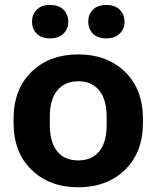

<svg xmlns="http://www.w3.org/2000/svg" viewBox="-20 -753 642 787"><path d="M111.1 -663.8Q111.1 -635.3 130.1 -615.5Q149.2 -595.7 185.1 -595.7Q221.2 -595.7 240.5 -615.5Q259.8 -635.3 259.8 -663.8Q259.8 -693.1 240.5 -712.9Q221.2 -732.7 185.3 -732.7Q149.4 -732.7 130.2 -712.9Q111.1 -693.1 111.1 -663.8ZM341.6 -663.8Q341.6 -635.3 360.5 -615.5Q379.4 -595.7 415.5 -595.7Q451.7 -595.7 471.1 -615.5Q490.5 -635.3 490.5 -663.8Q490.5 -693.1 471.1 -712.9Q451.7 -732.7 415.8 -732.7Q379.6 -732.7 360.6 -712.9Q341.6 -693.1 341.6 -663.8ZM35.6 -250Q35.6 -128.4 109.3 -56.9Q182.9 14.6 300.8 14.6Q418.7 14.6 492.3 -56.9Q565.9 -128.4 565.9 -250V-265.6Q565.9 -387.2 492.3 -458.6Q418.7 -530 300.8 -530Q182.9 -530 109.3 -458.6Q35.6 -387.2 35.6 -265.6ZM184.1 -273.7Q184.1 -345.5 215 -382.7Q245.8 -419.9 300.8 -419.9Q355.5 -419.9 386.4 -382.7Q417.2 -345.5 417.2 -273.7V-241.9Q417.2 -169.9 387 -132.7Q356.7 -95.5 300.8 -95.5Q244.9 -95.5 214.5 -132.7Q184.1 -169.9 184.1 -241.9Z"/></svg>

Font: Roboto Flex
Style: Regular
Weight: 400
Designer: Berlow after Robertson
Foundry: Google
Version: Version 3.200;gftools[0.9.32]